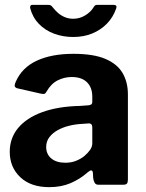

<svg xmlns="http://www.w3.org/2000/svg" viewBox="-20 -762 603 792"><path d="M341 -50.6Q310 -23.2 271.3 -6.6Q232.7 10 183.1 10Q106.9 10 63.6 -31.1Q20.2 -72.3 20.2 -135.7Q20.2 -192.4 54.8 -234.1Q89.5 -275.8 154.4 -299.5Q219.4 -323.1 310 -325.1L345.1 -327.7Q350.3 -328 355.5 -330.8Q360.7 -333.6 360.7 -342V-363Q360.7 -401.3 338.7 -422.8Q316.8 -444.3 275.8 -444.3Q245.9 -444.3 218.5 -430.8Q191 -417.2 172 -384.3Q168.3 -377.5 164.5 -375.4Q160.7 -373.4 149.9 -375.4L49.6 -398.2Q44 -400.2 41.4 -404.7Q38.8 -409.2 44.6 -423.9Q70.2 -483 131.4 -511.5Q192.6 -540 282.8 -540Q365.5 -540 414.6 -519.1Q463.7 -498.3 485.7 -460.7Q507.6 -423.1 507.6 -372.7V-22.1Q507.6 -9.7 503.7 -4.9Q499.7 0 488.3 0H385.5Q375.1 0 370.5 -8.1Q365.8 -16.1 364.4 -27.5L363.1 -50Q360.4 -67.7 341 -50.6ZM360.7 -236.1Q360.7 -253.5 346 -252.9L317.6 -250.9Q292.1 -249.8 265.9 -243.4Q239.8 -237 218.5 -225.4Q197.2 -213.7 183.9 -196.4Q170.5 -179.1 170.5 -155.8Q170.5 -125.9 191.7 -108.3Q212.9 -90.7 249.7 -90.7Q274.5 -90.7 294.4 -98.9Q314.2 -107 327.9 -118.3Q342.4 -130.6 351.6 -143.7Q360.7 -156.8 360.7 -171V-236.1ZM447.9 -742Q465 -742 459.1 -726.6Q446.6 -690.6 421 -664.4Q395.3 -638.1 360 -623.7Q324.7 -609.4 281.8 -609.4Q240.3 -609.4 203.6 -622.9Q166.9 -636.4 140.8 -663Q114.8 -689.6 104.5 -728.3Q103.5 -733.1 105.4 -737.6Q107.4 -742 113.5 -742H178.4Q186.3 -742 190.1 -739.4Q193.8 -736.9 199 -730Q207.5 -719 219.5 -708.5Q231.4 -698 247.4 -691.3Q263.5 -684.6 281.8 -684.6Q308.3 -684.6 331 -698.3Q353.8 -712 365.4 -731Q369.5 -738.6 373.3 -740.3Q377.1 -742 382.2 -742Z"/></svg>

Font: Libre Franklin Thin
Style: Regular
Weight: 100
Designer: Pablo Impallari, Rodrigo Fuenzalida, Nhung Nguyen
Foundry: Impallari Type
Version: Version 3.000